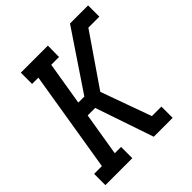

<svg xmlns="http://www.w3.org/2000/svg" viewBox="-198 -874 1013 1013"><g transform="rotate(-45 308.5 -367.5)"><path d="M212 0H11V-84H69L162 -651H115V-735H317L316 -651H258L218 -409H263L482 -735H617V-651H535L340 -367L442 -84H513V0H372L261 -326H205L165 -84H212Z"/></g></svg>

Font: Iosevka HT Medium Extended
Style: Italic
Weight: 500
Width: 7
Italic angle: -9°
Monospace: yes
Designer: Belleve Invis
Foundry: Belleve Invis
Version: Version 32.3.0; ttfautohint (v1.8.4)